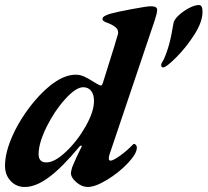

<svg xmlns="http://www.w3.org/2000/svg" viewBox="-22 -732 828 766"><path d="M-2 -70Q-2 -125 29.5 -194Q61 -263 115 -328Q159 -380 201 -407Q243 -434 280 -434Q298 -434 314 -426.5Q330 -419 344 -410Q358 -401 364 -398Q368 -396 372.5 -393.5Q377 -391 381 -391Q385 -391 388 -400L435 -550Q436 -555 438 -560.5Q440 -566 441 -571Q450 -599 449.5 -600.5Q449 -602 449 -605Q449 -624 409 -640Q387 -647 387 -655Q387 -662 393 -666.5Q399 -671 417 -677Q442 -684 503 -695.5Q564 -707 580 -707Q605 -707 605 -693Q605 -680 596 -653L415 -116Q412 -107 412 -101Q412 -91 419 -91Q429 -91 456.5 -110.5Q484 -130 507 -154Q511 -158 512 -158Q517 -158 520.5 -153.5Q524 -149 524 -143Q524 -119 488 -81Q452 -43 405 -14.5Q358 14 328 14Q305 14 283 -4.5Q261 -23 261 -42Q261 -47 266 -65Q273 -82 282 -102Q291 -122 298.5 -136.5Q306 -151 303 -142Q304 -144 304 -147Q304 -151 301 -151Q297 -151 294 -146Q226 -64 173.5 -25Q121 14 77 14Q43 14 20.5 -10Q-2 -34 -2 -70ZM353 -329Q353 -355 341.5 -369.5Q330 -384 310 -384Q281 -384 238 -336.5Q195 -289 163.5 -225Q132 -161 132 -117Q132 -84 163 -84Q196 -84 241.5 -127Q287 -170 320 -228.5Q353 -287 353 -329ZM621 -473Q621 -477 624.5 -483Q628 -489 631 -494Q644 -523 653 -556Q662 -589 670 -639Q672 -653 690 -670Q708 -687 731.5 -699.5Q755 -712 772 -712Q786 -712 786 -685Q786 -645 753.5 -594Q721 -543 681 -503Q641 -463 629 -463Q621 -463 621 -473Z"/></svg>

Font: EB Garamond
Style: Bold Italic
Weight: 700
Italic angle: -17.2°
Designer: Georg Duffner and Octavio Pardo
Foundry: Georg Duffner
Version: Version 1.000